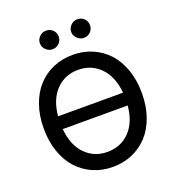

<svg xmlns="http://www.w3.org/2000/svg" viewBox="-164 -1065 1097 1204"><g transform="rotate(-20 384.0 -463.5)"><path d="M279.8 -813Q254.9 -813 235.8 -831.3Q216.8 -849.6 216.8 -874.5Q216.8 -900.4 235.6 -918.7Q254.4 -937 279.8 -937Q306.6 -937 324.5 -918.9Q342.3 -900.9 342.3 -874.5Q342.3 -849.1 324.2 -831.1Q306.2 -813 279.8 -813ZM488.8 -813Q463.9 -813 444.8 -831.3Q425.8 -849.6 425.8 -874.5Q425.8 -900.4 444.6 -918.7Q463.4 -937 488.8 -937Q515.6 -937 533.4 -918.9Q551.3 -900.9 551.3 -874.5Q551.3 -849.1 533.2 -831.1Q515.1 -813 488.8 -813ZM384.3 9.8Q313.5 9.8 253.4 -16.1Q193.4 -42 149.7 -89.6Q106 -137.2 81.3 -207.8Q56.6 -278.3 56.6 -363.8Q56.6 -449.2 81.3 -519.8Q106 -590.3 149.7 -637.9Q193.4 -685.5 253.4 -711.4Q313.5 -737.3 384.3 -737.3Q454.6 -737.3 514.6 -711.4Q574.7 -685.5 618.4 -637.9Q662.1 -590.3 686.8 -519.8Q711.4 -449.2 711.4 -363.8Q711.4 -278.3 686.8 -207.8Q662.1 -137.2 618.4 -89.6Q574.7 -42 514.6 -16.1Q454.6 9.8 384.3 9.8ZM601.1 -406.2Q590.8 -516.1 531.7 -576.7Q472.7 -637.2 384.3 -637.2Q295.9 -637.2 236.8 -576.7Q177.7 -516.1 167.5 -406.2ZM384.3 -90.3Q472.7 -90.3 531.7 -150.6Q590.8 -210.9 601.1 -320.8H167.5Q177.7 -210.9 236.6 -150.6Q295.4 -90.3 384.3 -90.3Z"/></g></svg>

Font: Interop Med
Style: Regular
Weight: 500
Designer: Rasmus Andersson, Google, Jang Haemin
Foundry: jhaemin
Version: Version 1.007